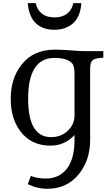

<svg xmlns="http://www.w3.org/2000/svg" viewBox="-20 -916 706 1223"><path d="M454.6 -55.7Q391.1 11.7 301.8 11.7Q178.7 11.7 109.9 -79.6Q48.3 -161.1 48.3 -287.1Q48.3 -415.5 116.2 -502.9Q191.4 -599.6 329.1 -599.6Q368.2 -599.6 410.6 -596.7Q491.7 -590.3 511.7 -590.3H638.2V-548.8Q582.5 -544.9 570.8 -533Q559.1 -521 556.6 -506.1Q554.2 -491.2 554.2 -467.8V-24.9Q554.2 102.1 484.4 190.4Q408.7 286.6 280.8 286.6Q216.8 286.6 157.2 257.3L176.3 204.6Q218.3 221.2 270.5 221.2Q322.8 221.2 358.6 200Q394.5 178.7 416 144.5Q454.6 81.5 454.6 -23.9ZM159.2 -287.1Q159.2 -42.5 305.7 -42.5Q369.1 -42.5 412.1 -83.5Q454.6 -124 454.6 -181.2V-447.3Q454.6 -496.6 438.5 -513.7Q407.2 -546.9 327.1 -546.9Q159.2 -546.9 159.2 -287.1ZM393.1 -736.8Q364.7 -726.6 325.7 -726.6Q286.6 -726.6 259.3 -736.8Q231.9 -747.1 213.4 -763.2Q194.8 -779.3 184.1 -798.8Q173.3 -818.4 167.5 -836.9Q158.7 -865.7 156.7 -896H208Q215.8 -854 246.3 -829.6Q276.9 -805.2 327.1 -805.2Q377.4 -805.2 408.2 -829.6Q439 -854 446.8 -896H498Q490.7 -772 393.1 -736.8Z"/></svg>

Font: Metamorphous
Style: Regular
Weight: 400
Designer: James Grieshaber
Foundry: James Grieshaber
Version: Version 1.001